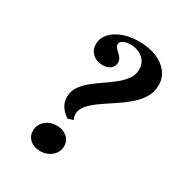

<svg xmlns="http://www.w3.org/2000/svg" viewBox="-155 -737 796 853"><g transform="rotate(30 242.5 -310.0)"><path d="M208.1 -174.2Q183.9 -190.3 170.6 -211.3Q157.3 -232.3 157.3 -256.5Q157.3 -286.3 173 -309.7Q188.7 -333.1 213.3 -353.2Q237.9 -373.4 266.1 -392.3Q294.4 -411.3 319 -431Q343.5 -450.8 359.3 -473Q375 -495.2 375 -522.6Q375 -556.5 350.4 -578.2Q325.8 -600 286.3 -600Q263.7 -600 249.6 -592.3Q235.5 -584.7 235.5 -572.6Q235.5 -563.7 241.9 -556Q248.4 -548.4 256.9 -540.7Q265.3 -533.1 271.8 -523.8Q278.2 -514.5 278.2 -501.6Q278.2 -482.3 262.9 -470.2Q247.6 -458.1 223.4 -458.1Q191.9 -458.1 171.8 -476.6Q151.6 -495.2 151.6 -525Q151.6 -555.6 172.6 -579.4Q193.5 -603.2 230.2 -616.9Q266.9 -630.6 312.9 -630.6Q364.5 -630.6 402.8 -614.9Q441.1 -599.2 462.9 -571Q484.7 -542.7 484.7 -505.6Q484.7 -468.5 466.1 -439.1Q447.6 -409.7 418.5 -385.5Q389.5 -361.3 356.5 -339.9Q323.4 -318.5 294.4 -298Q265.3 -277.4 246.8 -256Q228.2 -234.7 228.2 -209.7Q228.2 -201.6 230.2 -195.2Q232.3 -188.7 235.5 -183.1ZM174.2 11.3Q141.9 11.3 121.8 -6.5Q101.6 -24.2 101.6 -51.6Q101.6 -82.3 125 -103.2Q148.4 -124.2 183.9 -124.2Q215.3 -124.2 235.9 -106.5Q256.5 -88.7 256.5 -60.5Q256.5 -30.6 232.7 -9.7Q208.9 11.3 174.2 11.3Z"/></g></svg>

Font: Playfair 5pt SemiExpanded Light ExtraBold
Style: Italic
Weight: 800
Italic angle: -15.6°
Version: Version 2.001;gftools[0.9.30]